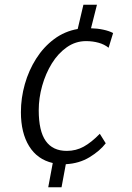

<svg xmlns="http://www.w3.org/2000/svg" viewBox="-20 -683 556 808"><path d="M183 105 202 3Q137 -12 102.5 -68Q68 -124 68 -211Q68 -270.5 84.5 -328.8Q101 -387 132.2 -436.2Q163.5 -485.5 207.8 -518.5Q252 -551.5 307 -561L331 -663H388L363 -564Q389.5 -563.5 414.2 -558.2Q439 -553 456 -544L437 -482Q419 -496.5 394.5 -503.2Q370 -510 342 -510Q298 -510 261.2 -484.2Q224.5 -458.5 198.2 -416Q172 -373.5 157.5 -322Q143 -270.5 143 -219Q143 -131.5 172.5 -89.8Q202 -48 261 -48Q300 -48 332.5 -66Q365 -84 400 -120L425 -80Q400.5 -48 357 -21.5Q313.5 5 257 8L239 105Z"/></svg>

Font: Merriweather Sans Light
Style: Italic
Weight: 300
Italic angle: -7.5°
Designer: Eben Sorkin
Foundry: Eben Sorkin
Version: Version 2.001; ttfautohint (v1.8.3)